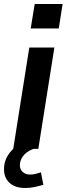

<svg xmlns="http://www.w3.org/2000/svg" viewBox="-38 -742 332 957"><path d="M28 0 108 -505H233L153 0ZM115 -600 135 -722H274L255 -600ZM88 195Q37 195 9.5 169.5Q-18 144 -18 101Q-18 53 14 15Q46 -23 95 -42L128 0Q93 14 77 36Q61 58 61 81Q61 102 75 115Q89 128 112 128Q126 128 138.5 125Q151 122 166 117L178 179Q154 186 133 190.5Q112 195 88 195Z"/></svg>

Font: Mulish ExtraLight
Style: Italic
Weight: 200
Italic angle: -9°
Designer: Vernon Adams
Foundry: Vernon Adams
Version: Version 3.603